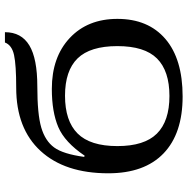

<svg xmlns="http://www.w3.org/2000/svg" viewBox="-11 -743 764 782"><g transform="rotate(-90 371.0 -352.0)"><path d="M630.9 -713.9Q630.9 -647 577.1 -614.5Q523.4 -582 410.2 -582Q296.9 -582 242.4 -565.9Q188 -549.8 161.4 -513.4Q134.8 -477.1 123 -391.1L127.9 -389.2Q182.6 -470.2 244.4 -496.6Q306.2 -522.9 399.9 -522.9Q529.3 -522.9 607.2 -450Q685.1 -377 685.1 -255.9Q685.1 -130.4 603.3 -60.3Q521.5 9.8 369.1 9.8Q217.8 9.8 137 -68.1Q56.2 -146 56.2 -293Q56.2 -469.7 147.2 -568.8Q238.3 -668 404.8 -668Q497.6 -668 537.8 -676.8Q578.1 -685.5 588.9 -713.9ZM371.1 -43.9Q473.1 -43.9 523.7 -94.5Q574.2 -145 574.2 -255.9Q574.2 -366.7 524.2 -418Q474.1 -469.2 372.1 -469.2Q269.5 -469.2 218.3 -418Q167 -366.7 167 -255.9Q167 -146 217.8 -95Q268.6 -43.9 371.1 -43.9Z"/></g></svg>

Font: Droid Serif
Style: Regular
Weight: 400
Designer: Monotype Design team
Foundry: Monotype Imaging Inc.
Version: Version 1.03